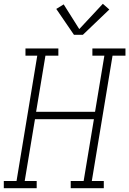

<svg xmlns="http://www.w3.org/2000/svg" viewBox="-35 -990 680 1010"><path d="M-15 0V-38H52L161 -697H99V-735H272V-697H204L155 -402H465L514 -697H451V-735H625V-697H557L448 -38H511V0H337V-38H405L459 -363H149L95 -38H158V0ZM354 -807 261 -943 300 -967 382 -837 506 -970 540 -940 401 -807Z"/></svg>

Font: Iosevka Curly Slab XLtEx
Style: Italic
Weight: 200
Width: 7
Italic angle: -9°
Monospace: yes
Designer: Belleve Invis
Foundry: Belleve Invis
Version: Version 11.1.0; ttfautohint (v1.8.3)